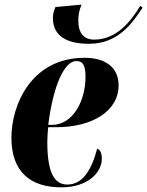

<svg xmlns="http://www.w3.org/2000/svg" viewBox="-20 -794 632 824"><path d="M362 -606C489 -606 549 -697 592 -761L582 -769C542 -703 481 -624 384 -624C341 -624 316 -651 316 -706C316 -728 320 -751 330 -774L218 -764C211 -748 207 -733 207 -717C207 -659 241 -606 362 -606ZM243 10C361 10 417 -57 417 -112C417 -141 408 -152 397 -156C373 -65 335 -2 269 -2C215 -2 183 -49 183 -185C183 -196 185 -236 187 -248H221C376 -248 489 -317 489 -428C489 -502 436 -546 343 -546C114 -546 29 -343 29 -203C29 -56 111 10 243 10ZM202 -258H187C209 -432 258 -532 307 -532C336 -532 347 -514 347 -464C347 -364 295 -258 202 -258Z"/></svg>

Font: Noto Serif Display Condensed ExtraBold
Style: Italic
Weight: 800
Width: 3
Italic angle: -12°
Designer: Monotype Design Team
Foundry: Monotype Imaging Inc.
Version: Version 2.009